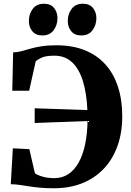

<svg xmlns="http://www.w3.org/2000/svg" viewBox="-20 -993 699 1024"><path d="M267.5 11Q225 11 192.8 8Q160.5 5 134.5 0.8Q108.5 -3.5 85.2 -6.8Q62 -10 37.5 -10.5L48.5 -202L136.5 -197.5L166 -69.5Q174.5 -61 203.5 -52Q232.5 -43 270 -43Q312 -43 344.2 -64.2Q376.5 -85.5 399 -125.2Q421.5 -165 433.5 -221.2Q445.5 -277.5 447 -347.5L165 -337V-415.5L446 -406Q442 -497 421.8 -561.8Q401.5 -626.5 364 -661.2Q326.5 -696 270.5 -696Q227.5 -696 205.8 -687Q184 -678 170.5 -666L135.5 -509H45.5L50 -713.5Q74.5 -714.5 96.5 -720.5Q118.5 -726.5 143.5 -733.8Q168.5 -741 201.5 -746.2Q234.5 -751.5 280.5 -751.5Q366.5 -751.5 432 -725.2Q497.5 -699 542 -649.5Q586.5 -600 609.2 -530Q632 -460 632 -373.5Q632 -286 606.8 -215Q581.5 -144 533.8 -93.5Q486 -43 419 -16Q352 11 267.5 11ZM205.5 -804Q170.5 -804 152.2 -826.5Q134 -849 134 -881Q134 -918.5 154.8 -945.8Q175.5 -973 214 -973H215Q250.5 -973 268.5 -950.2Q286.5 -927.5 286.5 -896Q286.5 -859.5 266 -831.8Q245.5 -804 206.5 -804ZM413 -804Q378 -804 359.8 -826.5Q341.5 -849 341.5 -881Q341.5 -918.5 362.2 -945.8Q383 -973 421.5 -973H422.5Q458 -973 476 -950.2Q494 -927.5 494 -896Q494 -859.5 473.5 -831.8Q453 -804 414 -804Z"/></svg>

Font: Merriweather 60pt ExtraBold
Style: Regular
Weight: 800
Version: Version 2.100